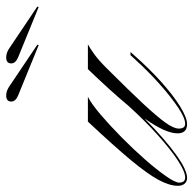

<svg xmlns="http://www.w3.org/2000/svg" viewBox="-104 -578 609 604"><g transform="rotate(-90 200.0 -275.5)"><path d="M112 9Q83 9 83 -21Q83 -59 130 -125Q65 -61 16.5 -26Q-32 9 -57 9Q-69 9 -75.5 1Q-82 -7 -82 -20Q-82 -46 -63.5 -80.5Q-45 -115 -1 -168Q43 -221 120 -303H198Q176 -292 142 -263Q108 -234 71 -197.5Q34 -161 1.5 -124Q-31 -87 -51.5 -57.5Q-72 -28 -72 -16Q-72 3 -56 3Q-37 3 -1.5 -20.5Q34 -44 79 -84.5Q124 -125 171 -177Q214 -229 285 -303H363Q350 -296 331.5 -282.5Q313 -269 290 -246Q220 -176 178 -131Q136 -86 117 -59.5Q98 -33 98 -17Q98 3 113 3Q131 3 164 -19Q197 -41 237.5 -77Q278 -113 317 -156L329 -169H339L330 -159Q287 -110 244.5 -72Q202 -34 167 -12.5Q132 9 112 9ZM480 -458 321 -523Q303 -531 303 -544Q303 -560 322 -560Q335 -560 348 -552L482 -462ZM360 -458 201 -523Q183 -531 183 -544Q183 -560 202 -560Q215 -560 228 -552L362 -462Z"/></g></svg>

Font: Ballet 16pt
Style: Regular
Weight: 400
Designer: Maximiliano R. Sproviero
Foundry: Omnibus-Type
Version: Version 1.100; ttfautohint (v1.8.3)